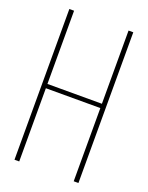

<svg xmlns="http://www.w3.org/2000/svg" viewBox="-134 -769 645 838"><g transform="rotate(20 188.5 -350.0)"><path d="M315 -340H62V0H40V-700H62V-360H315V-700H337V0H315Z"/></g></svg>

Font: Bebas Neue Light
Style: Regular
Weight: 300
Designer: Ryoichi Tsunekawa
Foundry: Ryoichi Tsunekawa
Version: Version 001.003; ttfautohint (v1.5.65-e2d9)